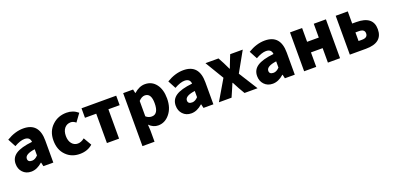

<svg xmlns="http://www.w3.org/2000/svg" viewBox="2 -1509 5401 2642"><g transform="rotate(-20 2702.5 -188.0)"><path d="M92 -37Q47 -85 47 -159Q47 -250 122 -300Q197 -350 363 -368Q357 -441 277 -441Q217 -441 128 -391L66 -508Q191 -583 311 -583Q541 -583 541 -323V0H396L383 -57H379Q300 14 216 14Q139 14 92 -37ZM363 -169V-260Q216 -240 216 -173Q216 -124 277 -124Q321 -124 363 -169Z M728 -65Q646 -146 646 -284Q646 -421 736 -504Q820 -583 945 -583Q1040 -583 1111 -522L1028 -408Q991 -439 955 -439Q897 -439 862 -397Q828 -355 828 -284Q828 -214 862 -172Q896 -130 949 -130Q998 -130 1048 -170L1116 -53Q1041 14 929 14Q806 14 728 -65Z M1326 -430H1161V-569H1669V-430H1504V0H1326Z M1771 -569H1916L1928 -514H1932Q2010 -583 2092 -583Q2194 -583 2254 -504Q2314 -426 2314 -294Q2314 -154 2240 -67Q2172 14 2075 14Q2002 14 1943 -45L1948 44V207H1771ZM2131 -291Q2131 -438 2039 -438Q1993 -438 1948 -390V-165Q1985 -132 2033 -132Q2131 -132 2131 -291Z M2436 -37Q2391 -85 2391 -159Q2391 -250 2466 -300Q2541 -350 2707 -368Q2701 -441 2621 -441Q2561 -441 2472 -391L2410 -508Q2535 -583 2655 -583Q2885 -583 2885 -323V0H2740L2727 -57H2723Q2644 14 2560 14Q2483 14 2436 -37ZM2707 -169V-260Q2560 -240 2560 -173Q2560 -124 2621 -124Q2665 -124 2707 -169Z M3140 -296 2976 -569H3167L3214 -481L3261 -384H3266Q3272 -403 3284 -433Q3300 -472 3303 -481L3338 -569H3522L3358 -276L3532 0H3341L3289 -89Q3250 -164 3237 -187H3232Q3213 -146 3190 -89L3151 0H2966Z M3628 -37Q3583 -85 3583 -159Q3583 -250 3658 -300Q3733 -350 3899 -368Q3893 -441 3813 -441Q3753 -441 3664 -391L3602 -508Q3727 -583 3847 -583Q4077 -583 4077 -323V0H3932L3919 -57H3915Q3836 14 3752 14Q3675 14 3628 -37ZM3899 -169V-260Q3752 -240 3752 -173Q3752 -124 3813 -124Q3857 -124 3899 -169Z M4214 -569H4391V-367H4562V-569H4740V0H4562V-212H4391V0H4214Z M4883 -569H5060V-391H5119Q5365 -391 5365 -198Q5365 0 5119 0H4883ZM5111 -135Q5194 -135 5194 -199Q5194 -261 5111 -261H5060V-135Z"/></g></svg>

Font: KaiGen Gothic KR Heavy
Style: Heavy
Weight: 900
Designer: Ryoko NISHIZUKA  (kana & ideographs); Paul D. Hunt (Latin, Greek & Cyrillic); Wenlong ZHANG  (bopomofo); Sandoll Communi
Foundry: Adobe Systems Incorporated
Version: Version 1.002 March 28, 2018